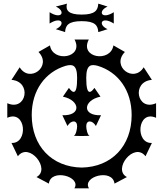

<svg xmlns="http://www.w3.org/2000/svg" viewBox="-20 -985 896 1053"><path d="M337 -809C339 -845 354 -869 428 -869C502 -869 517 -845 519 -809L570 -825C514 -850 536 -899 604 -856V-918C536 -875 514 -924 570 -949L519 -965C517 -929 502 -905 428 -905C354 -905 339 -929 347 -965L286 -949C342 -924 320 -875 252 -918V-856C320 -899 342 -850 286 -825ZM836 -419C731 -372 699 -538 813 -547L768 -616C714 -527 588 -621 665 -700L602 -736C587 -640 414 -667 467 -768H389C442 -667 269 -640 254 -736L191 -700C268 -621 142 -527 88 -616L43 -547C157 -538 125 -372 20 -419V-339C124 -385 136 -196 43 -201L78 -128C140 -209 261 -56 180 -14L248 22C258 -63 428 -17 388 48H468C428 -17 598 -63 608 22L676 -14C595 -56 716 -209 778 -128L813 -201C720 -196 732 -385 836 -339ZM428 -66C264 -69 154 -184 154 -354C154 -490 228 -590 340 -624C375 -633 403 -633 403 -558C403 -506 397 -481 384 -481C377 -481 369 -488 358 -503L325 -455C373 -445 399 -418 399 -394C399 -371 374 -351 322 -353L350 -294C360 -311 373 -319 384 -319C395 -319 403 -310 403 -293C403 -276 396 -245 385 -240L428 -239L471 -240C460 -245 453 -276 453 -293C453 -310 461 -319 472 -319C483 -319 496 -311 506 -294L534 -353C482 -351 457 -371 457 -394C457 -418 483 -445 531 -455L498 -503C487 -488 479 -481 472 -481C459 -481 453 -506 453 -558C453 -633 481 -633 516 -624C628 -590 702 -490 702 -354C702 -184 592 -69 428 -66Z"/></svg>

Font: Malebolge Adversarial
Style: Regular
Weight: 400
Designer: Ariel Martín Pérez
Foundry: Tunera Type Foundry
Version: Version 0.007;hotconv 1.0.109;makeotfexe 2.5.65596